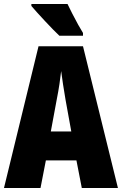

<svg xmlns="http://www.w3.org/2000/svg" viewBox="-20 -947 614 967"><path d="M392 0 365 -139H211L184 0H0L174 -714H398L574 0ZM310 -445Q303 -485 297.5 -522Q292 -559 288 -589Q285 -561 279.5 -524Q274 -487 266 -447L236 -285H339ZM320 -927Q329 -908 344 -878.5Q359 -849 374 -822Q389 -795 398 -781V-767H279Q267 -778 247.5 -798Q228 -818 206.5 -841Q185 -864 166.5 -884.5Q148 -905 138 -917V-927Z"/></svg>

Font: Noto Sans Sinhala UI ExtraCondensed Black
Style: Regular
Weight: 900
Width: 2
Designer: Jelle Bosma - Monotype Design Team
Foundry: Monotype Imaging Inc.
Version: Version 2.006; ttfautohint (v1.8.4.7-5d5b)